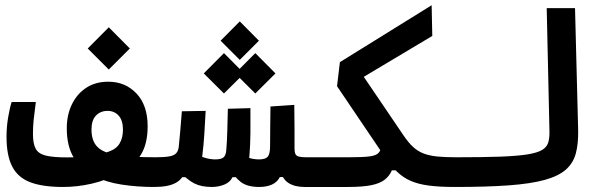

<svg xmlns="http://www.w3.org/2000/svg" viewBox="-20 -725 2384 748"><path d="M225.6 3.4Q146.5 3.4 98.1 -14.9Q49.8 -33.2 27.6 -76.2Q5.4 -119.1 5.4 -192.4Q5.4 -230 11.7 -267.8Q18.1 -305.7 25.4 -327.6H119.6Q113.8 -284.2 111.1 -258.1Q108.4 -231.9 108.4 -202.6Q108.4 -166 118.7 -146.2Q128.9 -126.5 157.5 -119.1Q186 -111.8 241.2 -111.8Q280.8 -111.8 309.1 -114.3Q337.4 -116.7 359.4 -121.6Q381.3 -126.5 402.3 -133.8Q433.6 -144.5 446.3 -166.7Q459 -189 459 -219.2Q459 -255.9 442.4 -274.4Q425.8 -293 398.9 -293Q371.6 -293 354 -274.9Q336.4 -256.8 336.4 -220.2Q336.4 -176.3 359.4 -152.8Q382.3 -129.4 437 -120.8Q491.7 -112.3 586.9 -112.3Q614.3 -112.3 627 -99.4Q639.6 -86.4 639.6 -56.6Q639.6 -22.9 623.5 -9.8Q607.4 3.4 578.6 3.4Q514.2 3.4 453.6 -5.9Q393.1 -15.1 345 -39.6Q296.9 -64 268.6 -108.9Q240.2 -153.8 240.2 -225.1Q240.2 -277.8 260.3 -318.8Q280.3 -359.9 316.4 -383.3Q352.5 -406.7 401.4 -406.7Q468.3 -406.7 511.7 -360.8Q555.2 -314.9 555.2 -232.9Q555.2 -166.5 530 -124Q504.9 -81.5 448.2 -51.3Q394 -22.5 337.6 -9.5Q281.2 3.4 225.6 3.4ZM403.8 -454.1 321.8 -536.1 403.8 -618.7 485.8 -536.1Z M805.2 3.4Q764.2 3.4 737.3 -10.3Q710.4 -23.9 678.2 -57.6L728.5 -131.8Q752 -118.7 775.1 -111.3Q798.3 -104 818.8 -104Q841.3 -104 850.8 -111.8Q860.4 -119.6 861.8 -143.6Q864.3 -173.3 865.5 -214.6Q866.7 -255.9 867.7 -301.3L955.6 -303.7Q956.1 -254.9 955.6 -207Q955.1 -159.2 951.7 -118.2Q949.7 -94.2 943.1 -71Q936.5 -47.9 928.2 -34.7H885.7Q876.5 -15.1 854 -5.9Q831.5 3.4 805.2 3.4ZM580.1 3.4 585.9 -112.3Q619.1 -112.3 638.2 -115.5Q657.2 -118.7 665.8 -127.4Q674.3 -136.2 676.3 -152.3Q679.2 -177.7 682.1 -213.4Q685.1 -249 688.5 -291.5L781.2 -293Q778.8 -247.6 776.1 -203.9Q773.4 -160.2 768.1 -117.7Q765.1 -90.3 755.1 -69.1Q745.1 -47.9 733.4 -34.7H689.9Q680.7 -21.5 665.3 -12.9Q649.9 -4.4 628.9 -0.5Q607.9 3.4 580.1 3.4ZM990.2 3.4Q943.4 3.4 918.2 -15.9Q893.1 -35.2 876.5 -67.4L906.2 -129.9Q927.7 -117.7 947.3 -110.8Q966.8 -104 989.3 -104Q1014.2 -104 1023.2 -114.7Q1032.2 -125.5 1032.2 -155.8Q1032.2 -188.5 1032.7 -225.1Q1033.2 -261.7 1033.7 -310.1L1126.5 -316.4Q1127.4 -266.1 1127.4 -224.4Q1127.4 -182.6 1127.4 -147Q1127.4 -133.3 1122.8 -113.8Q1118.2 -94.2 1110.1 -73.7Q1102.1 -53.2 1090.8 -35.2H1070.3Q1059.6 -14.6 1038.6 -5.6Q1017.6 3.4 990.2 3.4ZM1166 3.4Q1127.9 3.4 1103.3 -12.5Q1078.6 -28.3 1067.9 -72.8L1127.4 -147Q1127.4 -133.3 1130.6 -125.7Q1133.8 -118.2 1143.3 -115.2Q1152.8 -112.3 1171.9 -112.3Q1190.4 -112.3 1199.5 -98.6Q1208.5 -85 1208.5 -62Q1208.5 -25.4 1196 -11Q1183.6 3.4 1166 3.4ZM914.1 -491.7 839.4 -566.4 914.1 -641.6 988.8 -566.4ZM974.6 -360.8 896 -439 974.6 -518.1 1053.2 -439ZM852.5 -360.8 773.9 -439 852.5 -518.1 931.2 -439Z M1752 3.4Q1692.9 3.4 1651.4 -2Q1609.9 -7.3 1580.1 -20.3Q1550.3 -33.2 1526.6 -56.2Q1502.9 -79.1 1478.5 -114.7L1293 -389.2L1304.2 -482.9L1661.6 -704.6L1664.1 -585L1341.8 -392.6L1366.7 -470.7L1553.2 -195.8Q1571.8 -168.5 1590.1 -151.9Q1608.4 -135.3 1631.1 -126.7Q1653.8 -118.2 1684.6 -115.2Q1715.3 -112.3 1757.8 -112.3Q1772.9 -112.3 1780.3 -98.4Q1787.6 -84.5 1787.6 -63.5Q1787.6 -25.9 1776.4 -11.2Q1765.1 3.4 1752 3.4ZM1166 3.4 1171.9 -112.3H1338.4Q1392.6 -112.3 1418.7 -115.5Q1444.8 -118.7 1454.3 -128.9Q1463.9 -139.2 1468.3 -159.7L1550.8 -148.4L1536.1 -61.5H1506.8Q1497.1 -39.1 1478.5 -24.7Q1460 -10.3 1426 -3.4Q1392.1 3.4 1334.5 3.4Z M1752 3.4Q1737.8 3.4 1730.7 -11.5Q1723.6 -26.4 1723.6 -57.1Q1723.6 -89.4 1733.4 -100.8Q1743.2 -112.3 1757.8 -112.3Q1860.8 -112.3 1928.2 -114.7Q1995.6 -117.2 2034.9 -123.5Q2074.2 -129.9 2092.5 -141.1Q2110.8 -152.3 2116 -170.2Q2121.1 -188 2120.6 -212.4L2109.9 -693.4H2220.2L2232.4 -217.8Q2233.4 -165.5 2223.4 -127.7Q2213.4 -89.8 2184.8 -64.5Q2156.2 -39.1 2102.5 -24.2Q2048.8 -9.3 1962.9 -2.9Q1877 3.4 1752 3.4Z"/></svg>

Font: Cascadia Mono Medium
Style: Regular
Weight: 500
Monospace: yes
Designer: Aaron Bell
Foundry: Saja Typeworks
Version: Version 2407.024